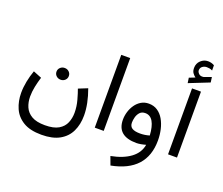

<svg xmlns="http://www.w3.org/2000/svg" viewBox="-173 -1140 1931 1665"><g transform="rotate(20 792.5 -308.0)"><path d="M273.4 -343.8Q273.4 -366.7 290 -382.3Q306.6 -397.9 330.6 -397.9Q354.5 -397.9 370.8 -382.3Q387.2 -366.7 387.2 -343.8Q387.2 -320.8 370.8 -305.2Q354.5 -289.6 330.6 -289.6Q306.6 -289.6 290 -305.2Q273.4 -320.8 273.4 -343.8ZM336.4 127.9Q418 127.9 462.6 101.3Q507.3 74.7 525.1 31.5Q543 -11.7 543 -61Q543 -119.1 527.3 -175.8Q511.7 -232.4 498 -268.6L581.5 -302.2Q604.5 -239.3 616.5 -179.9Q628.4 -120.6 628.4 -66.9Q628.4 15.6 597.9 79.6Q567.4 143.6 502.9 179.7Q438.5 215.8 336.4 215.8Q231 215.8 167.7 177.2Q104.5 138.7 76.4 74.5Q48.3 10.3 48.3 -66.4Q48.3 -118.2 59.1 -172.6Q69.8 -227.1 88.4 -278.8L166 -247.6Q151.9 -202.6 142.1 -155.3Q132.3 -107.9 132.3 -63.5Q132.3 -10.7 151.1 32.7Q169.9 76.2 214.4 102.1Q258.8 127.9 336.4 127.9Z M834 -672.4V-0.5H751.5V-672.4Z M1304.7 -83.5Q1304.7 201.7 991.7 261.7L962.9 184.1Q1075.2 162.6 1142.1 112.5Q1209 62.5 1221.2 -13.2Q1202.6 -7.3 1178.2 -2.9Q1153.8 1.5 1135.3 1.5Q957 1.5 957 -149.9Q957 -186 968 -222.4Q979 -258.8 1000.2 -289.3Q1021.5 -319.8 1052.2 -338.4Q1083 -356.9 1122.1 -356.9Q1168.5 -356.9 1202.9 -334Q1237.3 -311 1259.8 -272Q1282.2 -232.9 1293.5 -184.1Q1304.7 -135.3 1304.7 -83.5ZM1137.7 -86.9Q1180.7 -86.9 1223.1 -99.6Q1218.3 -181.6 1192.9 -225.3Q1167.5 -269 1121.1 -269Q1088.9 -269 1071 -249Q1053.2 -229 1046.1 -201.9Q1039.1 -174.8 1039.1 -152.8Q1039.1 -117.2 1063.5 -102.1Q1087.9 -86.9 1137.7 -86.9Z M1423.3 -707.5Q1406.7 -720.2 1395 -736.8Q1383.3 -753.4 1383.3 -782.2Q1383.3 -824.2 1412.4 -851.1Q1441.4 -877.9 1478.5 -877.9Q1510.7 -877.9 1537.6 -862.3L1538.1 -814Q1522.9 -821.8 1509.8 -823.7Q1496.6 -825.7 1485.4 -825.7Q1464.4 -825.7 1446.5 -813Q1428.7 -800.3 1428.7 -775.9Q1429.2 -760.7 1444.1 -746.3Q1459 -731.9 1486.3 -735.8Q1487.3 -735.8 1488.5 -736.3Q1489.7 -736.8 1491.2 -737.3L1555.7 -760.7L1562.5 -712.4L1376.5 -638.7L1369.6 -686.5ZM1510.3 -608.9V-0.5H1427.7V-608.9Z"/></g></svg>

Font: Vazirmatn RD FD
Style: Regular
Weight: 400
Designer: Saber Rastikerdar
Foundry: Saber Rastikerdar
Version: Version 33.003